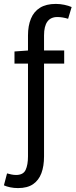

<svg xmlns="http://www.w3.org/2000/svg" viewBox="-47 -744 386 981"><path d="M45 217Q24 217 5 213Q-14 209 -27 203L-11 142Q-1 145 11.5 147.5Q24 150 35 150Q72 150 84 124Q96 98 96 55V-563Q96 -612 111 -648.5Q126 -685 157.5 -704.5Q189 -724 238 -724Q260 -724 281.5 -719.5Q303 -715 319 -708L301 -648Q272 -657 246 -657Q212 -657 195 -633.5Q178 -610 178 -563V55Q178 105 164.5 141Q151 177 122 197Q93 217 45 217ZM27 -419V-481L96 -486H281V-419Z"/></svg>

Font: Source Sans 3 ExtraLight
Style: Regular
Weight: 400
Version: Version 3.052;hotconv 1.1.0;makeotfexe 2.6.0